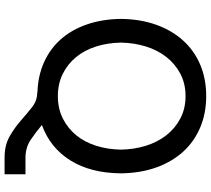

<svg xmlns="http://www.w3.org/2000/svg" viewBox="-60 -690 899 818"><g transform="rotate(90 389.0 -280.5)"><path d="M653 60H722V149H651Q598 149 560.5 127.5Q523 106 493 79.5Q463 53 435.5 31.5Q408 10 375 10L374 9Q303 7 245 -19Q187 -45 146.5 -91Q106 -137 83.5 -202Q61 -267 60 -347Q61 -430 85 -497Q109 -564 152 -611.5Q195 -659 255 -684.5Q315 -710 389 -710Q462 -710 522.5 -684.5Q583 -659 626 -611.5Q669 -564 693 -497Q717 -430 718 -347Q717 -218 663 -131.5Q609 -45 512 -10Q543 16 575.5 38Q608 60 653 60ZM617 -347Q616 -403 600.5 -453Q585 -503 555.5 -540.5Q526 -578 484 -600Q442 -622 389 -622Q336 -622 294 -600Q252 -578 222.5 -540.5Q193 -503 177.5 -453Q162 -403 161 -347Q162 -290 177.5 -241Q193 -192 222.5 -156Q252 -120 294 -99Q336 -78 389 -78Q442 -78 484 -99Q526 -120 555.5 -156Q585 -192 600.5 -241Q616 -290 617 -347Z"/></g></svg>

Font: Baumans
Style: Regular
Weight: 400
Designer: Henadij Zarechnjuk
Foundry: Cyreal (www.cyreal.org)
Version: Version 001.002